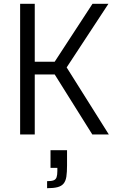

<svg xmlns="http://www.w3.org/2000/svg" viewBox="-20 -708 616 1011"><path d="M86 0V-688H163V-383H268L467 -688H551L331 -353L553 0H466L268 -316H163V0ZM228 283V246Q251 246 262.5 241.5Q274 237 278 225Q282 213 282 192V176H246V83H333V163Q333 199 329.5 222Q326 245 315 258.5Q304 272 283 277.5Q262 283 228 283Z"/></svg>

Font: Saira SemiCondensed
Style: Regular
Weight: 400
Width: 4
Designer: Hector Gatti with collaboration of the Omnibus-Type team
Foundry: Omnibus-Type
Version: Version 1.101